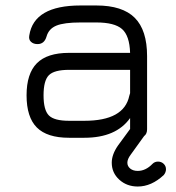

<svg xmlns="http://www.w3.org/2000/svg" viewBox="-20 -503 644 701"><path d="M232 0Q152 0 114.5 -37.5Q77 -75 77 -155Q77 -234 114.5 -272Q152 -310 232 -310H455Q453 -373 425.5 -397Q398 -421 332 -421H274Q214 -421 186 -409.5Q158 -398 150 -370Q142 -342 117 -342Q102 -342 93 -350.5Q84 -359 87 -374Q104 -483 274 -483H332Q427 -483 472 -438Q517 -393 517 -298V-31Q517 -14 506 -6L457 62Q445 78 445 91Q445 104 455.5 112.5Q466 121 483 121Q512 121 537 95Q545 87 557 87Q569 87 577.5 95Q586 103 586 115Q586 126 578 136Q533 178 483 178Q443 178 415.5 153Q388 128 388 91Q388 61 411 28L455 -32V-72Q404 0 288 0ZM288 -62Q433 -62 452 -153Q453 -157 455 -163V-248H232Q178 -248 158.5 -228.5Q139 -209 139 -155Q139 -101 158.5 -81.5Q178 -62 232 -62Z"/></svg>

Font: Jura Medium
Style: Regular
Weight: 500
Designer: Daniel Johnson, Alexei Vanyashin
Foundry: Daniel Johnson
Version: Version 5.103